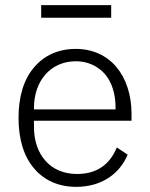

<svg xmlns="http://www.w3.org/2000/svg" viewBox="-20 -714 583 746"><path d="M276 12C208 12 152 -13 113 -59C73 -105 52 -172 52 -256C52 -340 73 -407 113 -453C152 -499 207 -524 275 -524C340 -524 395 -498 432 -454C469 -410 491 -347 491 -272V-245H112V-220C112 -167 128 -121 157 -89C185 -57 227 -38 279 -38C354 -38 405 -72 434 -141L476 -113C444 -37 373 12 276 12ZM275 -476C226 -476 185 -457 157 -425C128 -393 112 -347 112 -294V-289H429V-297C429 -350 414 -396 387 -427C359 -458 320 -476 275 -476ZM140 -694H412V-645H140Z"/></svg>

Font: Plexus Sans Light
Style: Regular
Weight: 300
Version: Version 2.001;PS 002.001;hotconv 1.0.70;makeotf.lib2.5.58329